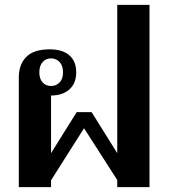

<svg xmlns="http://www.w3.org/2000/svg" viewBox="-20 -766 690 786"><path d="M57 -449Q57 -502 87.5 -533Q118 -564 184 -564Q236 -564 264 -539.5Q292 -515 292 -470Q292 -425 264 -400Q236 -375 189 -375V-139L294 -307H355L460 -139V-746H592V0H460V-29L324 -241L189 -28V0H57ZM238 -470Q238 -497 224 -512Q210 -527 189 -527Q168 -527 154.5 -512Q141 -497 141 -470Q141 -443 154.5 -428.5Q168 -414 189 -414Q210 -414 224 -428.5Q238 -443 238 -470Z"/></svg>

Font: Trirong SemiBold
Style: Regular
Weight: 600
Designer: Katatrad Team
Foundry: CadsonDemak
Version: Version 1.001